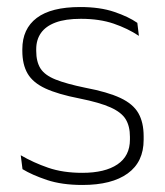

<svg xmlns="http://www.w3.org/2000/svg" viewBox="-20 -516 469 546"><path d="M214.5 10Q156 10 113.5 -4.2Q71 -18.5 44 -35L39 -74.5Q75 -53.5 117 -39Q159 -24.5 214 -24.5Q278.5 -24.5 314 -48.5Q349.5 -72.5 349.5 -119V-127Q349.5 -157 337.5 -176.8Q325.5 -196.5 294.5 -210.5Q263.5 -224.5 206 -236Q144.5 -248 109 -264.5Q73.5 -281 58.5 -306.8Q43.5 -332.5 43.5 -371.5V-376Q43.5 -434 84.5 -465Q125.5 -496 208 -496Q264.5 -496 305 -482.2Q345.5 -468.5 370.5 -451L375 -414Q343.5 -435 303.2 -448.8Q263 -462.5 210 -462.5Q166 -462.5 138 -452Q110 -441.5 96.5 -422.2Q83 -403 83 -376V-371.5Q83 -340.5 95.2 -321.2Q107.5 -302 138.2 -289.8Q169 -277.5 222.5 -266.5Q286 -254.5 322.2 -237.5Q358.5 -220.5 373.5 -194.2Q388.5 -168 388.5 -128.5V-118.5Q388.5 -55.5 343.2 -22.8Q298 10 214.5 10Z"/></svg>

Font: Anek Malayalam Medium ExtraLight
Style: Regular
Weight: 250
Version: Version 1.003